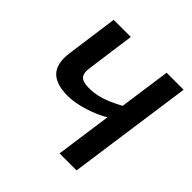

<svg xmlns="http://www.w3.org/2000/svg" viewBox="-178 -844 998 998"><g transform="rotate(45 321.0 -345.0)"><path d="M232 -690 196 -428Q189 -382 205.5 -365Q222 -348 265 -348Q299 -348 329.5 -355Q360 -362 392.5 -376Q425 -390 463 -411L470 -327Q428 -298 381.5 -279Q335 -260 292.5 -250.5Q250 -241 217 -241Q130 -241 92.5 -281Q55 -321 67 -407L106 -690ZM620 -690 523 0H398L495 -690Z"/></g></svg>

Font: Exo 2 SemiBold
Style: Italic
Weight: 600
Italic angle: -8°
Designer: Natanael Gama
Foundry: Natanael Gama
Version: Version 2.010